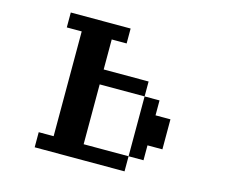

<svg xmlns="http://www.w3.org/2000/svg" viewBox="-105 -833 1209 1032"><g transform="rotate(15 500.0 -317.0)"><path d="M167 -26.4H250V-609.4H167V-692.4H500V-609.4H417V-442.4H667V-359.4H417V-26.4H667V57.6H167ZM667 -26.4V-359.4H750V-276.4H833V-109.4H750V-26.4Z"/></g></svg>

Font: KH Dot Dougenzaka 12
Style: Regular
Weight: 400
Designer: Original version for X68000 by Keitarou Hiraki (http://hp.vector.co.jp/authors/VA000874/) / TrueType conversion by Homem
Version: Version 1.00.20150527